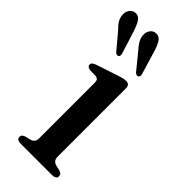

<svg xmlns="http://www.w3.org/2000/svg" viewBox="-237 -731 767 767"><g transform="rotate(45 146.5 -347.5)"><path d="M209.5 -455V-68.5Q209.5 -55.5 214.8 -48.8Q220 -42 230 -39L252 -34Q260.5 -31.5 264.8 -27.2Q269 -23 269 -16Q269 -8.5 263.2 -4.2Q257.5 0 247 0H67Q57 0 51.2 -4.2Q45.5 -8.5 45.5 -16Q45.5 -22.5 49.8 -26.8Q54 -31 62 -33.5L85.5 -39Q95.5 -42.5 100.5 -48.8Q105.5 -55 105.5 -68.5V-381Q105.5 -392 101.8 -396.8Q98 -401.5 89.5 -403L55.5 -404Q47.5 -405.5 43.5 -409Q39.5 -412.5 39.5 -418Q39.5 -424.5 44.2 -428.8Q49 -433 59 -436.5L151 -467Q164.5 -471.5 173 -473.5Q181.5 -475.5 189.5 -475.5Q199 -475.5 204.2 -470Q209.5 -464.5 209.5 -455ZM70.5 -636 99.2 -545Q101.2 -539 101.6 -533.8Q102.1 -528.5 98.4 -525Q95.2 -521.5 90.1 -522.5Q85 -523.5 81 -527L23.9 -595Q9.3 -609 1 -622.5Q-7.3 -636 -8.1 -653Q-9.3 -668.5 -0.4 -680.8Q8.5 -693 23.5 -694Q41.3 -695 51.6 -679Q62 -663 70.5 -636ZM185.9 -635 213.4 -543.5Q215.5 -537 215.7 -532Q215.9 -527 211.8 -523.5Q208.6 -520 203.5 -521.2Q198.4 -522.5 194 -526L137.3 -595.5Q123.9 -610 116 -623.8Q108.1 -637.5 107.3 -654.5Q106.9 -670.5 115.8 -682.2Q124.7 -694 139.7 -694.5Q157.9 -695 168.1 -678.5Q178.2 -662 185.9 -635Z"/></g></svg>

Font: Fraunces
Style: Regular
Weight: 400
Version: Version 1.000;[b76b70a41]